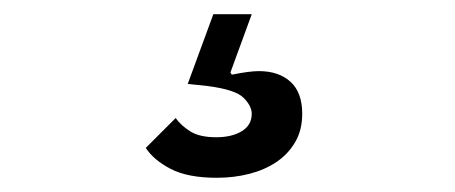

<svg xmlns="http://www.w3.org/2000/svg" viewBox="-20 -42 640 270"><path d="M285 208Q244 208 220 195.5Q196 183 185 166L227 124Q235 135 248 143Q261 151 284 151Q306 151 320 142.5Q334 134 334 118Q334 107 322.5 95.5Q311 84 272 79L244 76L280 -22H334L304 60L306 63Q331 58 344 58Q372 58 388.5 73Q405 88 405 118Q405 141 395 158Q385 175 368.5 186Q352 197 330.5 202.5Q309 208 285 208Z"/></svg>

Font: IBM Plex Mono Text
Style: Italic
Weight: 450
Italic angle: -9°
Monospace: yes
Designer: Mike Abbink, Paul van der Laan, Pieter van Rosmalen
Foundry: Bold Monday
Version: Version 2.1